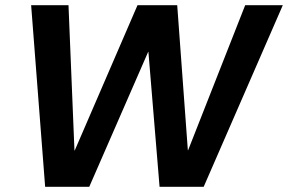

<svg xmlns="http://www.w3.org/2000/svg" viewBox="-20 -720 1110 740"><path d="M154 0 100 -700H244L267 -140H268L510 -700H663L704 -141H705L925 -700H1070L765 0H595L552 -520H551L324 0Z"/></svg>

Font: DM Sans 28pt
Style: Bold Italic
Weight: 700
Italic angle: -10°
Version: Version 4.004;gftools[0.9.30]